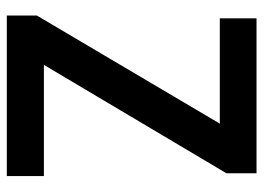

<svg xmlns="http://www.w3.org/2000/svg" viewBox="-122 -724 754 549"><g transform="rotate(90 254.5 -450.0)"><path d="M484 -93H25V-179L334 -702H33V-807H476V-721L166 -199H484Z"/></g></svg>

Font: Noto Sans Telugu UI SemiCondensed SemiBold
Style: Regular
Weight: 600
Width: 4
Designer: Jelle Bosma - Monotype Design Team
Foundry: Monotype Imaging Inc.
Version: Version 2.005; ttfautohint (v1.8.4.7-5d5b)